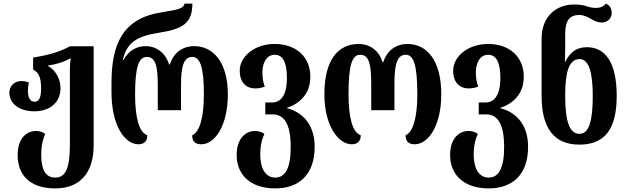

<svg xmlns="http://www.w3.org/2000/svg" viewBox="-20 -793 3482 1066"><path d="M287 253C417 253 500 175 500 12V-536H368C312 -504 241 -486 164 -473V-407C197 -389 208 -360 208 -302C208 -251 197 -228 171 -228C146 -228 135 -254 135 -289C135 -304 136 -321 141 -334C126 -341 111 -343 99 -343C55 -343 32 -311 32 -278C32 -221 83 -175 171 -175C255 -175 316 -223 316 -303C316 -347 295 -400 246 -427V-429C294 -436 336 -449 368 -468H373C369 -448 368 -427 368 -401V14C368 140 344 193 287 193C227 193 209 140 209 66C209 11 220 -25 231 -49C220 -59 200 -66 180 -66C132 -66 78 -30 78 68C78 175 142 253 287 253Z M748 8C780 8 798 -9 798 -42C752 -57 730 -141 730 -269C730 -420 750 -477 795 -477C842 -477 856 -429 856 -323V-181H985V-323C985 -429 1002 -477 1048 -477C1091 -477 1112 -420 1112 -269C1112 -146 1090 -60 1047 -42C1047 -12 1059 8 1098 8C1174 8 1245 -97 1245 -269C1245 -446 1165 -537 1057 -537C1000 -537 945 -505 923 -435H919C897 -505 843 -537 788 -537C743 -537 695 -515 665 -459H662C682 -555 739 -592 861 -611C996 -632 1048 -664 1048 -773H1005C998 -746 973 -740 879 -725C661 -692 599 -548 599 -332V-281C599 -94 674 8 748 8Z M1508 253C1642 253 1727 175 1727 22C1727 -115 1645 -175 1573 -192V-194C1646 -219 1703 -273 1703 -367C1703 -480 1621 -549 1505 -549C1392 -549 1311 -478 1311 -401C1311 -333 1349 -302 1397 -302C1413 -302 1432 -305 1450 -312C1441 -338 1437 -358 1437 -392C1437 -439 1457 -489 1506 -489C1549 -489 1573 -448 1573 -361C1573 -256 1534 -224 1490 -224H1453V-158H1493C1561 -158 1594 -100 1594 24C1594 140 1564 193 1508 193C1453 193 1425 140 1425 66C1425 11 1436 -25 1448 -49C1436 -59 1417 -66 1396 -66C1349 -66 1294 -30 1294 68C1294 175 1368 253 1508 253Z M1933 8C1965 8 1983 -9 1983 -42C1937 -57 1915 -141 1915 -269C1915 -433 1935 -489 1980 -489C2027 -489 2041 -441 2041 -331V-181H2170V-331C2170 -441 2187 -489 2233 -489C2276 -489 2297 -433 2297 -269C2297 -146 2275 -60 2232 -42C2232 -12 2244 8 2283 8C2359 8 2430 -97 2430 -269C2430 -458 2350 -549 2242 -549C2185 -549 2130 -518 2108 -448H2104C2082 -518 2028 -549 1972 -549C1855 -549 1781 -458 1781 -269C1781 -94 1859 8 1933 8Z M2693 253C2827 253 2912 175 2912 22C2912 -115 2830 -175 2758 -192V-194C2831 -219 2888 -273 2888 -367C2888 -480 2806 -549 2690 -549C2577 -549 2496 -478 2496 -401C2496 -333 2534 -302 2582 -302C2598 -302 2617 -305 2635 -312C2626 -338 2622 -358 2622 -392C2622 -439 2642 -489 2691 -489C2734 -489 2758 -448 2758 -361C2758 -256 2719 -224 2675 -224H2638V-158H2678C2746 -158 2779 -100 2779 24C2779 140 2749 193 2693 193C2638 193 2610 140 2610 66C2610 11 2621 -25 2633 -49C2621 -59 2602 -66 2581 -66C2534 -66 2479 -30 2479 68C2479 175 2553 253 2693 253Z M3197 10C3337 10 3404 -75 3404 -261C3404 -443 3343 -531 3238 -531C3177 -531 3143 -498 3120 -452H3116C3118 -482 3118 -523 3118 -555V-607C3118 -680 3144 -710 3197 -710C3220 -710 3245 -698 3263 -687C3280 -677 3299 -668 3321 -668C3350 -668 3376 -688 3376 -721C3376 -750 3362 -765 3344 -773C3331 -757 3313 -749 3290 -749C3272 -749 3254 -752 3235 -759C3216 -765 3198 -768 3167 -768C3072 -768 2987 -706 2987 -577V-261C2987 -75 3061 10 3197 10ZM3197 -50C3139 -50 3118 -127 3118 -262C3118 -389 3137 -465 3198 -465C3250 -465 3271 -389 3271 -261C3271 -119 3250 -50 3197 -50Z"/></svg>

Font: Noto Serif Georgian ExtraCondensed Bold
Style: Regular
Weight: 700
Width: 2
Designer: Monotype Design Team, Akaki Razmadze
Foundry: Google LLC
Version: Version 2.003